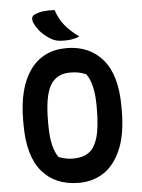

<svg xmlns="http://www.w3.org/2000/svg" viewBox="-62 -982 774 1050"><g transform="rotate(-5 325.0 -457.0)"><path d="M324 -720Q449 -720 522.5 -634.5Q596 -549 596 -376V-354Q596 -229 562.5 -146Q529 -63 469 -21.5Q409 20 329 20Q199 20 126.5 -65.5Q54 -151 54 -323V-345Q54 -525 124.5 -622.5Q195 -720 324 -720ZM189 -313Q189 -240 200.5 -196.5Q212 -153 230 -130Q250 -123 268 -119Q286 -115 311 -115Q360 -115 393.5 -137.5Q427 -160 444 -217Q461 -274 461 -379V-393Q461 -511 420 -568Q396 -578 376.5 -581.5Q357 -585 331 -585Q258 -585 223.5 -527Q189 -469 189 -329ZM278 -933Q293 -885 322.5 -848.5Q352 -812 400 -777Q377 -768 359 -765Q341 -762 318 -762Q296 -762 281 -764.5Q266 -767 250 -775Q218 -793 193.5 -818Q169 -843 156 -874Q143 -907 167 -918Q187 -928 215.5 -931.5Q244 -935 278 -933Z"/></g></svg>

Font: Recursive Sn Csl St
Style: Bold
Weight: 700
Version: Version 1.079;hotconv 1.0.112;makeotfexe 2.5.65598; ttfautoh